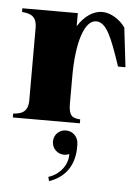

<svg xmlns="http://www.w3.org/2000/svg" viewBox="-55 -558 634 876"><g transform="rotate(5 262.0 -120.0)"><path d="M267 -84V-211C267 -365 300 -470 354 -470C401 -470 427 -404 471 -273H505L484 -453C460 -487 418 -515 378 -515C337 -515 297 -488 267 -440V-500H13V-483C49 -480 81 -472 81 -416V-84C81 -29 48 -20 13 -18V0H320V-18C285 -20 267 -29 267 -84ZM198 256 203 275C300 242 320 161 317 96C316 60 290 38 260 38C230 38 205 61 205 93C205 126 231 149 260 149C269 149 277 147 284 144C287 186 256 238 198 256Z"/></g></svg>

Font: Sprat Condesed
Style: Bold
Weight: 700
Width: 3
Designer: Ethan Nakache
Foundry: Collletttivo
Version: Version 2.000;Glyphs 3.2 (3217)